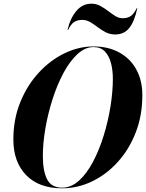

<svg xmlns="http://www.w3.org/2000/svg" viewBox="-20 -1012 792 1042"><path d="M425.5 -904Q401 -904 383 -892.8Q365 -881.5 350 -850H346.5Q361.5 -914 394.8 -953Q428 -992 476 -992Q502 -992 524.2 -980Q546.5 -968 566.5 -952.5Q586.5 -937 605.8 -925Q625 -913 646 -913Q670.5 -913 688.5 -924.2Q706.5 -935.5 721.5 -967H725Q710 -896 681.8 -860.5Q653.5 -825 605.5 -825Q576.5 -825 553.5 -837Q530.5 -849 510.2 -864.5Q490 -880 469.5 -892Q449 -904 425.5 -904ZM317.5 10Q191.5 10 122 -61.5Q52.5 -133 52.5 -255Q52.5 -365 90 -457.2Q127.5 -549.5 190.2 -617.5Q253 -685.5 330.2 -722.8Q407.5 -760 487.5 -760Q566.5 -760 626.2 -727.8Q686 -695.5 719.2 -636Q752.5 -576.5 752.5 -495Q752.5 -385 716.5 -292.8Q680.5 -200.5 618.8 -132.5Q557 -64.5 479 -27.2Q401 10 317.5 10ZM487.5 -756.5Q441.5 -756.5 400 -718Q358.5 -679.5 324.2 -615.5Q290 -551.5 265 -473.2Q240 -395 226.2 -314.8Q212.5 -234.5 212.5 -165Q212.5 -85 235.5 -39.2Q258.5 6.5 317.5 6.5Q366.5 6.5 409 -32Q451.5 -70.5 485.2 -134.8Q519 -199 543 -277Q567 -355 579.8 -435.2Q592.5 -515.5 592.5 -585Q592.5 -628.5 582.8 -667.8Q573 -707 550 -731.8Q527 -756.5 487.5 -756.5Z"/></svg>

Font: Bodoni* 48pt
Style: Bold Italic
Weight: 700
Italic angle: -13°
Version: Version 2.3